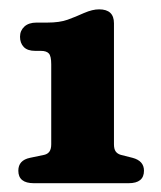

<svg xmlns="http://www.w3.org/2000/svg" viewBox="-20 -739 351 419"><path d="M56.8 -628H69.1Q81.5 -628 86.7 -622.2Q91.8 -616.4 91.8 -598.7V-424.2Q91.8 -413.9 88 -408.4Q84.2 -402.9 76.6 -401.1L45.5 -394.6Q20 -389.3 20 -366.5Q20 -339.2 53.9 -339.2H260.7Q294.2 -339.2 294.2 -366.5Q294.2 -388 269.2 -394.6L243.5 -401.1Q236.1 -403.3 232.4 -408.6Q228.7 -413.9 228.7 -424.1V-688.3Q228.7 -718.6 196.3 -718.6Q188.9 -718.6 181.1 -716.7Q173.3 -714.9 162.8 -710.4Q145 -702.3 127.6 -696Q110.2 -689.7 83 -689.7H59.6Q42.7 -689.7 33.2 -681Q23.7 -672.2 23.7 -658.8Q23.7 -645 31.8 -636.5Q39.9 -628 56.8 -628Z"/></svg>

Font: Fraunces SuperSoft Wonky
Style: Regular
Weight: 900
Version: Version 1.000;[b76b70a41]